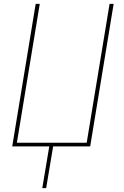

<svg xmlns="http://www.w3.org/2000/svg" viewBox="-20 -755 640 990"><path d="M198 215 234 0H43L164 -735H185L67 -19H427L545 -735H566L445 0H254L218 215Z"/></svg>

Font: Iosevka Aile Thin Oblique
Style: Regular
Weight: 100
Italic angle: -9°
Designer: Belleve Invis
Foundry: Belleve Invis
Version: Version 31.1.0; ttfautohint (v1.8.4)